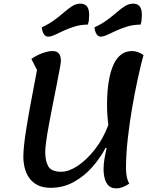

<svg xmlns="http://www.w3.org/2000/svg" viewBox="-20 -1007 852 1053"><path d="M618 26Q591 26 576 11.5Q561 -3 554.5 -27.5Q548 -52 548 -80Q548 -107 553 -136.5Q558 -166 565 -195L559 -196Q529 -139 484.5 -89Q440 -39 383 -8Q326 23 258 23Q215 23 186 8Q157 -7 140 -31.5Q123 -56 115.5 -86.5Q108 -117 108 -147Q108 -171 111.5 -206.5Q115 -242 123.5 -296.5Q132 -351 146.5 -430.5Q161 -510 183 -623L152 -684Q181 -704 212.5 -715.5Q244 -727 269 -727Q314 -727 314 -673Q314 -665 308 -631Q302 -597 292 -547.5Q282 -498 271 -442Q260 -386 250 -332.5Q240 -279 234 -237Q228 -195 228 -175Q228 -124 245 -94.5Q262 -65 316 -65Q357 -65 405.5 -97Q454 -129 499.5 -186.5Q545 -244 574 -321Q572 -338 569.5 -367.5Q567 -397 567 -433Q567 -468 570 -508.5Q573 -549 581.5 -587.5Q590 -626 605 -657.5Q620 -689 644.5 -708Q669 -727 705 -727Q719 -727 735.5 -721.5Q752 -716 767 -705Q753 -654 736.5 -579Q720 -504 705 -417.5Q690 -331 680.5 -244.5Q671 -158 671 -84Q671 -30 689 0Q670 13 652.5 19.5Q635 26 618 26ZM532 -806Q519 -806 510 -819Q501 -832 498 -857Q539 -876 568.5 -898Q598 -920 621.5 -940.5Q645 -961 666 -974Q687 -987 711 -987Q758 -987 758 -926Q758 -910 756.5 -896.5Q755 -883 751 -872Q713 -872 679.5 -862Q646 -852 618 -839Q590 -826 568.5 -816Q547 -806 532 -806ZM244 -806Q230 -806 221 -819Q212 -832 209 -857Q250 -876 279.5 -898Q309 -920 332.5 -940.5Q356 -961 377 -974Q398 -987 421 -987Q469 -987 469 -926Q469 -910 467.5 -896.5Q466 -883 461 -872Q424 -872 391 -862Q358 -852 330 -839Q302 -826 280.5 -816Q259 -806 244 -806Z"/></svg>

Font: Lemonada
Style: Regular
Weight: 400
Designer: Mohamed Gaber (Arabic), Eduardo Tunni (Latin)
Foundry: Kief Type Foundry
Version: Version 4.005